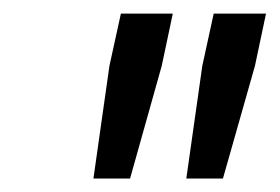

<svg xmlns="http://www.w3.org/2000/svg" viewBox="-20 -708 412 283"><path d="M254.6 -444.8 278.2 -611 295 -688H372.1L355.8 -611L308.6 -444.8ZM117.7 -444.8 141.3 -611 158.2 -688H234.7L218.4 -611L171.7 -444.8Z"/></svg>

Font: Saira Thin
Style: Italic
Weight: 100
Italic angle: -12°
Designer: Hector Gatti with collaboration of the Omnibus-Type team
Foundry: Omnibus-Type
Version: Version 1.101